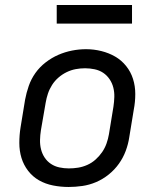

<svg xmlns="http://www.w3.org/2000/svg" viewBox="-20 -737 640 765"><path d="M253 8Q222 8 191.5 2Q161 -4 135.5 -18.5Q110 -33 92 -56.5Q74 -80 65.5 -108Q57 -136 57 -167.5Q57 -199 62 -230L80 -340Q85 -367 94.5 -394.5Q104 -422 121 -446Q138 -470 162 -488.5Q186 -507 212.5 -518.5Q239 -530 267 -535.5Q295 -541 323 -541Q354 -541 384 -533.5Q414 -526 439 -511.5Q464 -497 482.5 -474Q501 -451 510 -422.5Q519 -394 519 -362.5Q519 -331 513 -300L495 -190Q491 -163 481 -136Q471 -109 454 -85Q437 -61 413.5 -42Q390 -23 363 -11.5Q336 0 308 4Q280 8 253 8ZM254 -66Q273 -66 291.5 -69Q310 -72 328 -80Q346 -88 361 -101.5Q376 -115 387 -131Q398 -147 404.5 -165.5Q411 -184 414 -202L432 -312Q435 -332 435.5 -351Q436 -370 431.5 -388Q427 -406 416.5 -421.5Q406 -437 391 -447Q376 -457 357 -461Q338 -465 319 -465Q300 -465 281.5 -461.5Q263 -458 245.5 -449.5Q228 -441 213 -428Q198 -415 187.5 -398.5Q177 -382 171 -364Q165 -346 162 -328L143 -218Q140 -199 139.5 -179.5Q139 -160 143.5 -142Q148 -124 158 -109Q168 -94 183 -84Q198 -74 216.5 -70Q235 -66 254 -66ZM206 -643V-717H506V-643Z"/></svg>

Font: Iosevka Curly Extended Oblique
Style: Regular
Weight: 400
Width: 7
Italic angle: -9°
Monospace: yes
Designer: Belleve Invis
Foundry: Belleve Invis
Version: Version 11.1.0; ttfautohint (v1.8.3)